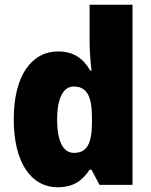

<svg xmlns="http://www.w3.org/2000/svg" viewBox="-20 -780 639 810"><path d="M223 10C291 10 328 -19 358 -64H366L400 0H539V-760H358V-603C358 -566 362 -518 366 -482H361C332 -532 291 -563 226 -563C113 -563 38 -461 38 -277C38 -93 112 10 223 10ZM292 -135C249 -135 221 -179 221 -276C221 -370 249 -415 291 -415C349 -415 368 -370 368 -282V-261C367 -174 347 -135 292 -135Z"/></svg>

Font: Noto Sans Devanagari SemiCondensed Black
Style: Regular
Weight: 900
Width: 4
Designer: Jelle Bosma - Monotype Design Team
Foundry: Monotype Imaging Inc.
Version: Version 2.004